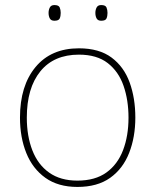

<svg xmlns="http://www.w3.org/2000/svg" viewBox="-20 -729 615 759"><path d="M515 -264Q515 -187 490.5 -124.5Q466 -62 415.5 -26Q365 10 286 10Q210 10 159.5 -26Q109 -62 84 -124Q59 -186 59 -264Q59 -390 120.5 -464Q182 -538 292 -538Q372 -538 421 -501.5Q470 -465 492.5 -403Q515 -341 515 -264ZM86 -264Q86 -191 108 -134.5Q130 -78 174.5 -46.5Q219 -15 286 -15Q356 -15 400.5 -47Q445 -79 466.5 -135.5Q488 -192 488 -264Q488 -333 468.5 -389.5Q449 -446 406 -479.5Q363 -513 292 -513Q193 -513 139.5 -447Q86 -381 86 -264ZM172 -678Q172 -690 177 -699.5Q182 -709 195 -709Q212 -709 216 -699.5Q220 -690 220 -678Q220 -665 216 -656Q212 -647 195 -647Q182 -647 177 -656Q172 -665 172 -678ZM357 -678Q357 -690 362 -699.5Q367 -709 380 -709Q397 -709 401 -699.5Q405 -690 405 -678Q405 -665 401 -656Q397 -647 380 -647Q367 -647 362 -656Q357 -665 357 -678Z"/></svg>

Font: Noto Sans Myanmar UI Thin
Style: Regular
Weight: 100
Designer: Monotype Design Team
Foundry: Monotype Imaging Inc.
Version: Version 2.103; ttfautohint (v1.8.4.7-5d5b)